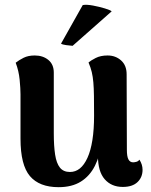

<svg xmlns="http://www.w3.org/2000/svg" viewBox="-20 -761 624 796"><path d="M426 -531Q459 -531 482 -510.5Q505 -490 505 -453L506 -140Q506 -112 512.5 -100Q519 -88 532 -88Q537 -88 545 -90Q553 -92 558 -99Q571 -79 571 -57Q571 -26 550 -6Q529 14 489 14Q442 14 414 -18Q386 -50 386 -115V-146L403 -176Q395 -116 373.5 -73.5Q352 -31 315 -8Q278 15 223 15Q143 15 104 -31Q65 -77 65 -186V-370Q65 -393 61.5 -430Q58 -467 45 -501Q59 -512 78 -521.5Q97 -531 124 -531Q158 -531 180.5 -512.5Q203 -494 203 -460V-208Q203 -156 208.5 -120Q214 -84 228.5 -66Q243 -48 270 -48Q293 -48 311 -62.5Q329 -77 342.5 -106.5Q356 -136 363 -180Q370 -224 370 -282Q370 -330 369.5 -363Q369 -396 367 -419.5Q365 -443 360.5 -462Q356 -481 347 -502Q356 -510 376.5 -520.5Q397 -531 426 -531ZM443 -714 281 -571Q269 -572 254 -574Q239 -576 233 -580L323 -740Q339 -743 365.5 -738Q392 -733 415 -726Q438 -719 443 -714Z"/></svg>

Font: Arima Thin
Style: Regular
Weight: 100
Designer: Joana Correia and Natanael Gama
Foundry: NDISCOVER
Version: Version 1.101;gftools[0.9.23]